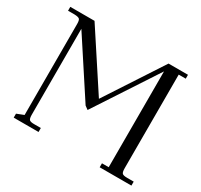

<svg xmlns="http://www.w3.org/2000/svg" viewBox="-146 -894 1137 1085"><g transform="rotate(30 422.5 -351.0)"><path d="M22 -676.8V-702.1H180.2L421.9 -333L663.1 -702.1H790V-676.8H744.1V-65.9Q744.1 -41 751.2 -33.4Q758.3 -25.9 783.2 -25.9H826.2V0H619.1V-25.9H663.1V-650.9L397.9 -246.1L376 -262.2L138.2 -626V-65.9Q138.2 -40.5 145.3 -33.2Q152.3 -25.9 176.8 -25.9H220.2V0H58.1V-25.9L104 -43.9V-637.2Q104 -662.1 96.9 -668.9Q89.8 -675.8 64.9 -676.8Z"/></g></svg>

Font: Dihjauti
Style: Regular
Weight: 400
Designer: T. Christopher White
Version: Version 3.0.0